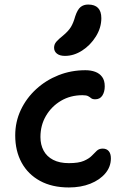

<svg xmlns="http://www.w3.org/2000/svg" viewBox="-20 -816 553 845"><path d="M283 9Q209 9 156 -20Q103 -49 75 -100.5Q47 -152 47 -220Q47 -280 71.5 -332Q96 -384 139 -423.5Q182 -463 237.5 -485Q293 -507 356 -507Q380 -507 399 -500Q418 -493 429.5 -477.5Q441 -462 441 -436Q441 -412 430.5 -395.5Q420 -379 399 -379Q387 -379 381 -384Q375 -389 367.5 -393Q360 -397 343 -397Q290 -397 248.5 -372.5Q207 -348 182.5 -306.5Q158 -265 158 -213Q158 -179 172 -153Q186 -127 214 -112.5Q242 -98 283 -98Q326 -98 349 -108Q372 -118 384 -130.5Q396 -143 406 -152.5Q416 -162 432 -162Q449 -162 458.5 -151Q468 -140 468 -119Q468 -82 443.5 -53Q419 -24 377.5 -7.5Q336 9 283 9ZM266 -570Q243 -570 230.5 -580Q218 -590 218 -606Q218 -621 228 -632.5Q238 -644 257 -659Q281 -679 292 -697Q303 -715 311 -744Q321 -774 334.5 -785Q348 -796 368 -796Q397 -796 411.5 -781Q426 -766 426 -736Q426 -694 402 -655.5Q378 -617 341.5 -593.5Q305 -570 266 -570Z"/></svg>

Font: Shantell Sans Medium
Style: Regular
Weight: 500
Designer: Stephen Nixon, Anya Danilova, Shantell Martin
Foundry: Arrow Type
Version: Version 1.011;[c5ecc13dd]